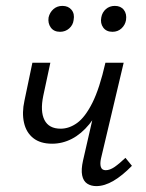

<svg xmlns="http://www.w3.org/2000/svg" viewBox="-20 -627 496 652"><path d="M157 -139Q117 -139 93 -158Q69 -177 61.5 -210.5Q54 -244 63 -285L90 -414H151L127 -302Q116 -249 131 -219.5Q146 -190 186 -190Q215 -190 242 -209.5Q269 -229 293.5 -277.5Q318 -326 338 -414H370Q355 -343 333 -291Q311 -239 283.5 -205.5Q256 -172 224 -155.5Q192 -139 157 -139ZM307 5Q289 5 276 -3.5Q263 -12 259 -31.5Q255 -51 262 -82L338 -414H400L323 -89Q319 -71 322.5 -60Q326 -49 339 -49Q353 -49 369 -60Q385 -71 406 -91L428 -64Q396 -31 365.5 -13Q335 5 307 5ZM184 -519Q163 -519 152.5 -533.5Q142 -548 145 -568Q149 -585 161.5 -596Q174 -607 192 -607Q212 -607 223 -593.5Q234 -580 230 -559Q228 -542 215 -530.5Q202 -519 184 -519ZM362 -519Q341 -519 330.5 -533.5Q320 -548 324 -568Q327 -585 339.5 -596Q352 -607 370 -607Q390 -607 400.5 -593.5Q411 -580 408 -559Q405 -542 392.5 -530.5Q380 -519 362 -519Z"/></svg>

Font: Ysabeau
Style: Italic
Weight: 400
Italic angle: -12°
Designer: Christian Thalmann (Catharsis Fonts)
Version: Version 2.000;gftools[0.9.27.dev2+g8671c4b]